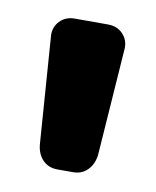

<svg xmlns="http://www.w3.org/2000/svg" viewBox="-47 -739 297 365"><g transform="rotate(10 102.0 -556.0)"><path d="M30.8 -660.2Q29.8 -676.8 40.8 -688.5Q51.8 -700.2 69.8 -700.2H133.8Q151.9 -700.2 162.8 -688.5Q173.8 -676.8 172.9 -660.2L158.2 -452.1Q155.8 -434.1 144.8 -423.1Q133.8 -412.1 117.2 -412.1H86.9Q69.8 -412.1 58.8 -423.1Q47.9 -434.1 45.9 -452.1Z"/></g></svg>

Font: Days One
Style: Regular
Weight: 400
Designer: Alexander Kalachev, Alexey Maslov, Jovanny Lemonad
Foundry: Alexander Kalachev, Alexey Maslov, Jovanny Lemonad
Version: Version 1.002